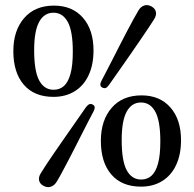

<svg xmlns="http://www.w3.org/2000/svg" viewBox="-20 -735 780 770"><path d="M196.5 -712.5Q270 -712.5 312.5 -664Q355 -615.5 355 -533Q355 -475 335.2 -433Q315.5 -391 279.2 -368.8Q243 -346.5 194.5 -346.5Q117.5 -346.5 75.5 -395.2Q33.5 -444 33.5 -530Q33.5 -612.5 76.8 -662.5Q120 -712.5 196.5 -712.5ZM272 -528Q272 -610 251.8 -647Q231.5 -684 194.5 -684Q157 -684 137 -647.2Q117 -610.5 117 -534Q117 -449.5 137.2 -412.2Q157.5 -375 195 -375Q219.5 -375 236.5 -390.2Q253.5 -405.5 262.8 -439.2Q272 -473 272 -528ZM416.5 -393.5Q410 -384.5 404 -382.2Q398 -380 390 -384Q383 -388 382.5 -394.8Q382 -401.5 387 -411Q395 -426.5 406.8 -449Q418.5 -471.5 432 -498Q445.5 -524.5 459.8 -552.5Q474 -580.5 488 -607Q502 -633.5 514.2 -656Q526.5 -678.5 535.5 -693.5Q544.5 -708.5 558.5 -713Q572.5 -717.5 588 -709Q602.5 -700.5 605.2 -687.2Q608 -674 598.5 -658.5Q590.5 -645.5 576.8 -625Q563 -604.5 546.2 -579.8Q529.5 -555 511.2 -528.8Q493 -502.5 475.2 -477Q457.5 -451.5 442.2 -430Q427 -408.5 416.5 -393.5ZM325 -305.5Q332 -314.5 338.2 -317Q344.5 -319.5 352 -315.5Q359.5 -311.5 359.8 -304.5Q360 -297.5 355 -288Q347 -273 335.2 -250.2Q323.5 -227.5 310 -201Q296.5 -174.5 282.2 -146.2Q268 -118 254 -91.5Q240 -65 228 -42.5Q216 -20 206.5 -5Q197.5 9.5 183.2 14Q169 18.5 154 10Q139.5 2 136.8 -11.5Q134 -25 143.5 -40Q151.5 -53.5 165 -74Q178.5 -94.5 195.5 -119.2Q212.5 -144 231 -170.5Q249.5 -197 267 -222.2Q284.5 -247.5 299.8 -269.2Q315 -291 325 -305.5ZM547.5 -352.5Q621 -352.5 663.5 -304Q706 -255.5 706 -173Q706 -115 686.2 -73Q666.5 -31 630.2 -8.8Q594 13.5 545.5 13.5Q468.5 13.5 426.5 -35.2Q384.5 -84 384.5 -170Q384.5 -252.5 427.8 -302.5Q471 -352.5 547.5 -352.5ZM623 -168Q623 -250 602.8 -287Q582.5 -324 545.5 -324Q508 -324 488 -287.2Q468 -250.5 468 -174Q468 -89.5 488.2 -52.2Q508.5 -15 546 -15Q570.5 -15 587.5 -30.2Q604.5 -45.5 613.8 -79.2Q623 -113 623 -168Z"/></svg>

Font: Fraunces 12pt
Style: Regular
Weight: 400
Version: Version 1.000;[b76b70a41]